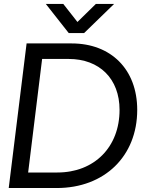

<svg xmlns="http://www.w3.org/2000/svg" viewBox="-20 -946 730 966"><path d="M23.9 0H265.6C505.9 0 670.4 -160.2 670.4 -393.1C670.4 -597.7 537.6 -727.5 340.8 -727.5H113.8ZM121.6 -78.1 191.9 -649.4H325.7C480.5 -649.4 581.5 -549.8 581.5 -393.1C581.5 -206.5 455.1 -78.1 268.6 -78.1ZM210.4 -926.3 325.7 -779.8H403.3L554.2 -926.3H462.4L369.6 -835.4L298.3 -926.3Z"/></svg>

Font: Guggenheim Sans Display
Style: Italic
Weight: 400
Italic angle: -7°
Designer: Modified by Tom Baber under direction of Pentagram Design 2023
Foundry: rsms
Version: Version 1.001;Glyphs 3.1.2 (3151)